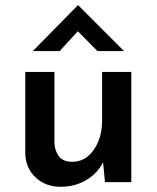

<svg xmlns="http://www.w3.org/2000/svg" viewBox="-20 -699 601 737"><path d="M213 18Q155 18 117 -17.5Q79 -53 77 -109V-423H189V-149Q191 -118 207 -98Q223 -78 258 -78Q291 -78 316.5 -98.5Q342 -119 357 -155Q372 -191 372 -236V-423H484V0H383L374 -93L377 -79Q364 -51 340 -29Q316 -7 283.5 5.5Q251 18 213 18ZM354 -503 267 -591 297 -599 209 -503H106L279 -679H280L456 -503Z"/></svg>

Font: Josefin Sans Thin SemiBold
Style: Regular
Weight: 600
Version: Version 2.000